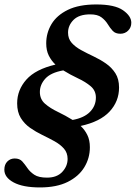

<svg xmlns="http://www.w3.org/2000/svg" viewBox="-24 -702 610 862"><path d="M379.5 -41Q379.5 8 354.5 49Q329.5 90 279.8 114.8Q230 139.5 155.5 139.5Q79 139.5 37.2 117Q-4.5 94.5 -4.5 60Q-4.5 36.5 9 23Q22.5 9.5 42 9.5Q64 9.5 75.8 22.5Q87.5 35.5 99 52.5Q110.5 69.5 130 82.5Q149.5 95.5 187 95.5Q231.5 95.5 255.5 69.8Q279.5 44 279.5 11.5Q279.5 -16 263 -34.8Q246.5 -53.5 220.8 -67.8Q195 -82 166 -96Q137 -110 111.2 -128Q85.5 -146 69.2 -172.5Q53 -199 53 -238Q53 -298 94.2 -344.5Q135.5 -391 225 -412Q206.5 -429.5 195 -452.5Q183.5 -475.5 183.5 -507.5Q183.5 -554 207.2 -593.8Q231 -633.5 280.8 -657.8Q330.5 -682 408 -682Q491 -682 528.2 -656Q565.5 -630 565.5 -600Q565.5 -578.5 551.2 -564.5Q537 -550.5 516.5 -550.5Q494 -550.5 482 -563.5Q470 -576.5 459.5 -593.8Q449 -611 431.5 -624.2Q414 -637.5 381 -637.5Q331 -637.5 306.2 -612.8Q281.5 -588 281.5 -555.5Q281.5 -528 298 -509.5Q314.5 -491 340.8 -476.8Q367 -462.5 396.2 -448.8Q425.5 -435 451.5 -417Q477.5 -399 494 -373.2Q510.5 -347.5 510.5 -309Q510.5 -247 468 -201.2Q425.5 -155.5 338 -136.5Q356.5 -119.5 368 -96.2Q379.5 -73 379.5 -41ZM406.5 -264Q406.5 -295 383.2 -314.8Q360 -334.5 326.2 -350.2Q292.5 -366 260 -386Q204 -376 179.5 -349Q155 -322 155 -289Q155 -256.5 178.2 -236.2Q201.5 -216 235.5 -199.8Q269.5 -183.5 302 -163.5Q354 -173 380.2 -200Q406.5 -227 406.5 -264Z"/></svg>

Font: Newsreader 16pt SemiBold
Style: Italic
Weight: 600
Italic angle: -17°
Designer: Hugues Gentile
Foundry: Production Type
Version: Version 1.003; ttfautohint (v1.8.3)